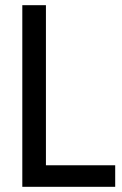

<svg xmlns="http://www.w3.org/2000/svg" viewBox="-20 -720 470 740"><path d="M66 -700H157V-83H424V0H66Z"/></svg>

Font: Cabin Condensed
Style: Regular
Weight: 400
Width: 3
Designer: Pablo Impallari
Foundry: Pablo Impallari. http://www.impallari.com Igino Marini. http://www.ikern.com
Version: Version 2.200